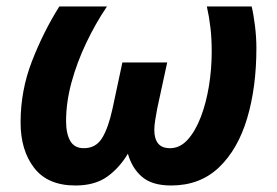

<svg xmlns="http://www.w3.org/2000/svg" viewBox="-20 -566 860 596"><path d="M213.9 9.8Q128.4 9.8 86.2 -44.7Q43.9 -99.1 43.9 -186Q43.9 -285.2 79.3 -376.2Q114.7 -467.3 164.1 -545.9H312Q276.4 -493.2 247.6 -432.6Q218.8 -372.1 201.9 -310.1Q185.1 -248 185.1 -189.9Q185.1 -151.4 198 -128.7Q210.9 -106 240.2 -106Q277.8 -106 297.1 -137.7Q316.4 -169.4 329.1 -228L359.9 -372.1H499L467.8 -228Q464.4 -209.5 461.7 -192.6Q459 -175.8 459 -162.1Q459 -135.7 470.7 -120.8Q482.4 -106 507.8 -106Q538.6 -106 562.5 -132.3Q586.4 -158.7 603.3 -202.6Q620.1 -246.6 628.7 -299.6Q637.2 -352.5 637.2 -405.8Q637.2 -445.8 633.3 -479.7Q629.4 -513.7 622.1 -545.9H761.2Q767.1 -521.5 771.5 -485.8Q775.9 -450.2 775.9 -417Q775.9 -294.9 747.1 -198.5Q718.3 -102.1 659.4 -46.1Q600.6 9.8 511.2 9.8Q452.1 9.8 420.9 -17.1Q389.6 -43.9 377 -88.9Q350.1 -43.9 312 -17.1Q273.9 9.8 213.9 9.8Z"/></svg>

Font: Open Sans
Style: Bold Italic
Weight: 700
Italic angle: -12°
Designer: Monotype Design Team
Foundry: Monotype Imaging Inc.
Version: Version 3.003; ttfautohint (v1.8.4)